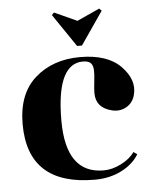

<svg xmlns="http://www.w3.org/2000/svg" viewBox="-49 -693 601 745"><g transform="rotate(-5 251.0 -321.0)"><path d="M189 -651 277 -611 365 -651 374 -642 286 -514H267L180 -642ZM30 -230Q30 -348 99 -409Q168 -470 274.5 -470Q381 -470 433 -416.5Q485 -363 470 -306Q462 -275 436.5 -260.5Q411 -246 381 -253Q318 -268 318 -326Q318 -341 321.5 -371.5Q325 -402 324 -416Q323 -430 318 -438Q308 -455 271 -451Q181 -437 181 -230.5Q181 -24 328 -24Q362 -24 397 -42Q432 -60 449 -85L463 -75Q440 -37 394 -14Q348 9 291 9Q30 9 30 -230Z"/></g></svg>

Font: Rozha One
Style: Regular
Weight: 400
Designer: Tim Donaldson, Indian Type Foundry
Foundry: Indian Type Foundry
Version: Version 1.300;PS 1.0;hotconv 1.0.78;makeotf.lib2.5.61930; tt